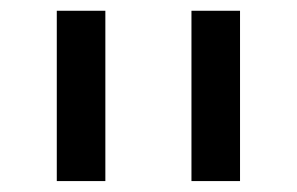

<svg xmlns="http://www.w3.org/2000/svg" viewBox="-20 -619 549 355"><path d="M174.8 -599.1V-284.2H85V-599.1ZM423.8 -599.1V-284.2H334V-599.1Z"/></svg>

Font: Arimo
Style: Regular
Weight: 400
Designer: Steve Matteson
Foundry: Monotype Imaging Inc.
Version: Version 1.33